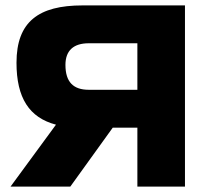

<svg xmlns="http://www.w3.org/2000/svg" viewBox="-20 -690 760 710"><path d="M285 -670C123 -670 41 -610 41 -458C41 -328 88 -255 187 -229L19 0H240L397 -218H488V0H664V-670ZM222 -450C222 -503 252 -530 308 -530H488V-358H308C252 -358 222 -386 222 -450Z"/></svg>

Font: LT Wave Black
Style: Regular
Weight: 900
Designer: Daniel Lyons
Version: Version 2.5 (Glyphs App)